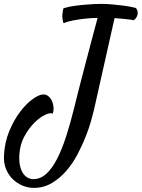

<svg xmlns="http://www.w3.org/2000/svg" viewBox="-100 -750 711 963"><path d="M69.3 192.4Q41 192.4 13.7 181.2Q-13.7 169.9 -35.2 149.4Q-56.6 128.9 -69.3 99.1Q-82 69.3 -80.1 31.2Q-77.1 -35.2 -53.7 -91.8Q-30.3 -148.4 1 -189.5Q32.2 -230.5 64.5 -253.4Q96.7 -276.4 118.2 -276.4Q131.8 -276.4 143.1 -267.1Q154.3 -257.8 160.6 -243.7Q167 -229.5 168.5 -212.4Q169.9 -195.3 164.1 -179.7Q154.3 -186.5 127.9 -174.8Q101.6 -163.1 73.2 -135.3Q44.9 -107.4 22.5 -66.4Q0 -25.4 -2.9 25.4Q-4.9 58.6 0.5 82Q5.9 105.5 16.1 120.1Q26.4 134.8 39.6 141.6Q52.7 148.4 67.4 148.4Q102.5 148.4 131.8 122.1Q161.1 95.7 185.5 48.3Q210 1 231.4 -64.9Q252.9 -130.9 272.5 -210.9Q278.3 -235.4 287.6 -271.5Q296.9 -307.6 307.6 -350.1Q318.4 -392.6 330.6 -438Q342.8 -483.4 353.5 -524.9Q364.3 -566.4 374 -602.1Q383.8 -637.7 389.6 -660.2Q357.4 -660.2 325.2 -656.2Q297.9 -653.3 268.6 -647.9Q239.3 -642.6 219.7 -633.8Q217.8 -634.8 216.8 -639.2Q215.8 -643.6 214.8 -648.4Q213.9 -654.3 212.9 -661.1Q211.9 -668.9 212.9 -676.8Q213.9 -683.6 214.8 -691.9Q215.8 -700.2 218.8 -709Q244.1 -716.8 277.8 -721.2Q311.5 -725.6 340.8 -727.5Q375 -730.5 411.1 -730.5Q437.5 -730.5 465.8 -727.5Q490.2 -725.6 520.5 -721.7Q550.8 -717.8 581.1 -710Q587.9 -703.1 589.8 -694.3Q590.8 -690.4 590.8 -685.5Q590.8 -677.7 587.9 -670.9Q585.9 -665 581.5 -658.7Q577.1 -652.3 570.3 -648.4Q559.6 -651.4 543.5 -652.8Q527.3 -654.3 511.7 -656.2Q494.1 -658.2 474.6 -659.2L371.1 -198.2Q367.2 -181.6 357.4 -146Q347.7 -110.4 330.6 -66.9Q313.5 -23.4 289.6 22.5Q265.6 68.4 233.4 106Q201.2 143.6 160.2 168Q119.1 192.4 69.3 192.4Z"/></svg>

Font: Satisfy
Style: Regular
Weight: 400
Designer: Font Diner, Inc
Foundry: Font Diner, Inc
Version: Version 1.000